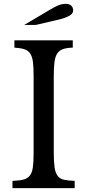

<svg xmlns="http://www.w3.org/2000/svg" viewBox="-20 -980 455 1000"><path d="M260 -189Q260 -139 264 -110Q268 -81 279.5 -65Q291 -49 312.5 -44Q334 -39 369 -38V0H45V-38Q80 -39 101.5 -44.5Q123 -50 135 -65Q147 -80 151 -107.5Q155 -135 155 -182V-588Q155 -630 151.5 -657.5Q148 -685 137.5 -701Q127 -717 107 -723.5Q87 -730 55 -732V-770H359V-732Q327 -731 307.5 -724Q288 -717 277.5 -700.5Q267 -684 263.5 -655Q260 -626 260 -581ZM106 -850 236 -927Q264 -944 283.5 -952Q303 -960 323 -960Q340 -960 350.5 -951Q361 -942 361 -925Q361 -909 340.5 -897.5Q320 -886 286 -878L166 -850Z"/></svg>

Font: Libre Baskerville
Style: Regular
Weight: 400
Designer: Pablo Impallari, Rodrigo Fuenzalida
Foundry: Pablo Impallari, Rodrigo Fuenzalida
Version: Version 1.000; ttfautohint (v0.93) -l 8 -r 50 -G 200 -x 14 -